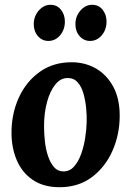

<svg xmlns="http://www.w3.org/2000/svg" viewBox="-20 -771 555 802"><path d="M279 -511Q335 -511 380.5 -485Q426 -459 453 -409Q480 -359 480 -288Q480 -209 449.5 -140.5Q419 -72 363 -30.5Q307 11 229 11Q162 11 117 -19.5Q72 -50 50 -102Q28 -154 28 -216Q28 -296 58.5 -363Q89 -430 145.5 -470.5Q202 -511 279 -511ZM264 -445Q234 -446 211.5 -418.5Q189 -391 176.5 -345Q164 -299 164 -244Q164 -214 167.5 -181Q171 -148 180.5 -119.5Q190 -91 205.5 -73Q221 -55 245 -55Q271 -55 289 -75Q307 -95 318.5 -126.5Q330 -158 335.5 -193Q341 -228 342 -259Q343 -286 340 -318Q337 -350 329 -379Q321 -408 305 -426.5Q289 -445 264 -445ZM356 -600Q330 -600 312.5 -620Q295 -640 295 -670Q295 -703 316 -727Q337 -751 365 -751Q392 -751 408.5 -730.5Q425 -710 425 -681Q425 -647 405 -623.5Q385 -600 356 -600ZM182 -600Q156 -600 138.5 -620Q121 -640 121 -670Q121 -703 142 -727Q163 -751 191 -751Q218 -751 234.5 -730.5Q251 -710 251 -681Q251 -647 231 -623.5Q211 -600 182 -600Z"/></svg>

Font: Lora
Style: Bold Italic
Weight: 700
Italic angle: -3°
Designer: Olga Karpushina, Alexei Vanyashin (Cyrillic)
Foundry: Cyreal
Version: Version 3.004